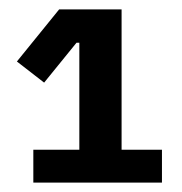

<svg xmlns="http://www.w3.org/2000/svg" viewBox="-20 -718 388 409"><path d="M51 -329V-399H149V-627H143L74 -542L16 -587L106 -698H239V-399H325V-329Z"/></svg>

Font: IBM Plex Sans Thai SmBld
Style: Regular
Weight: 600
Designer: Mike Abbink, Paul van der Laan, Pieter van Rosmalen, Ben Mitchell, Mark Frömberg
Foundry: Bold Monday
Version: Version 1.2